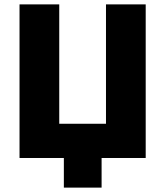

<svg xmlns="http://www.w3.org/2000/svg" viewBox="-20 -720 753 875"><path d="M644 -700H463V-156H250V-700H69V0H271V135H443V0H644Z"/></svg>

Font: Fixel Display ExtraBold
Style: Regular
Weight: 800
Designer: AlfaBravo + MacPaw
Foundry: Kyrylo Tkachov, Marchela Mozhyna, Serhii Makarenko, Maria Weinstein, Zakhar Kryvoshyya
Version: Version 1.211